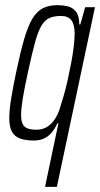

<svg xmlns="http://www.w3.org/2000/svg" viewBox="-20 -538 389 746"><path d="M155 188 207 -59H203Q193 -37 180 -22Q167 -7 150 0.5Q133 8 112 8Q79 8 57.5 0Q36 -8 26 -27Q16 -46 16 -79Q16 -109 23 -152.5Q30 -196 42 -254Q59 -335 74 -386.5Q89 -438 106.5 -466.5Q124 -495 147.5 -506.5Q171 -518 204 -518Q224 -518 243 -513.5Q262 -509 275 -493Q288 -477 288 -443H292L311 -510H349L201 188ZM122 -34Q142 -34 158.5 -42.5Q175 -51 188 -68Q201 -85 210 -109Q217 -131 226 -161Q235 -191 242.5 -225Q250 -259 256.5 -293Q263 -327 266.5 -357Q270 -387 270 -408Q270 -442 257.5 -459Q245 -476 217 -476Q191 -476 173 -468.5Q155 -461 141.5 -439Q128 -417 116 -373Q104 -329 88 -255Q75 -195 68.5 -155.5Q62 -116 62 -91Q62 -68 68.5 -55.5Q75 -43 88.5 -38.5Q102 -34 122 -34Z"/></svg>

Font: Saira UltraCondensed Light
Style: Italic
Weight: 300
Width: 1
Italic angle: -12°
Designer: Hector Gatti with collaboration of the Omnibus-Type team
Foundry: Omnibus-Type
Version: Version 1.101